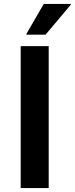

<svg xmlns="http://www.w3.org/2000/svg" viewBox="-20 -954 379 974"><path d="M85 -720H227V0H85ZM114 -778V-782L202 -934H339V-930L211 -778Z"/></svg>

Font: Kufam SemiBold
Style: Regular
Weight: 600
Designer: Wael Morcos, Artur Schmal
Foundry: Original Type
Version: Version 1.300; ttfautohint (v1.8.3)